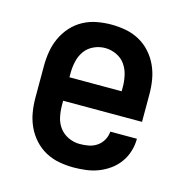

<svg xmlns="http://www.w3.org/2000/svg" viewBox="-85 -608 671 696"><g transform="rotate(15 250.0 -260.0)"><path d="M250 8Q223 8 196 3Q169 -2 145 -15Q121 -28 102.5 -48.5Q84 -69 72.5 -94Q61 -119 56.5 -146Q52 -173 52 -200V-320Q52 -347 56.5 -374Q61 -401 72.5 -426Q84 -451 102.5 -471.5Q121 -492 145 -505Q169 -518 196 -523Q223 -528 250 -528Q277 -528 304 -523Q331 -518 355 -505Q379 -492 397.5 -471.5Q416 -451 427.5 -426Q439 -401 443.5 -374Q448 -347 448 -320V-216H152V-200Q152 -178 156.5 -156Q161 -134 174 -116.5Q187 -99 207.5 -89.5Q228 -80 250 -80Q267 -80 283.5 -83Q300 -86 314 -95.5Q328 -105 336.5 -120Q345 -135 346 -152H446Q446 -128 439 -105Q432 -82 418 -62.5Q404 -43 384.5 -29Q365 -15 343 -6.5Q321 2 297 5Q273 8 250 8ZM348 -304V-320Q348 -342 343 -364Q338 -386 325.5 -403.5Q313 -421 292.5 -430.5Q272 -440 250 -440Q228 -440 207.5 -430.5Q187 -421 174.5 -403.5Q162 -386 157 -364Q152 -342 152 -320V-304Z"/></g></svg>

Font: Iosevka Term Curly Semibold
Style: Regular
Weight: 600
Designer: Belleve Invis
Foundry: Belleve Invis
Version: Version 32.3.0